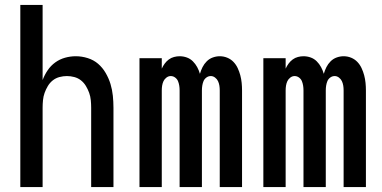

<svg xmlns="http://www.w3.org/2000/svg" viewBox="-20 -755 1540 775"><path d="M62 0V-735H152V-432Q160 -453 172.5 -471.5Q185 -490 203 -503Q221 -516 242.5 -522Q264 -528 286 -528Q310 -528 334 -520.5Q358 -513 376 -497.5Q394 -482 406.5 -460.5Q419 -439 426 -416Q433 -393 435.5 -368.5Q438 -344 438 -320V0H348V-320Q348 -335 346.5 -350.5Q345 -366 340 -380Q335 -394 327 -407.5Q319 -421 307 -430.5Q295 -440 280 -444Q265 -448 250 -448Q235 -448 220 -444Q205 -440 193 -430.5Q181 -421 173 -407.5Q165 -394 160 -380Q155 -366 153.5 -350.5Q152 -335 152 -320V0Z M543 0V-520H633V-478Q638 -489 645 -498.5Q652 -508 661.5 -515Q671 -522 682.5 -525Q694 -528 705 -528Q720 -528 734 -523Q748 -518 758.5 -507.5Q769 -497 776 -484Q783 -471 787 -457Q791 -471 797.5 -484Q804 -497 814.5 -507.5Q825 -518 839 -523Q853 -528 867 -528Q883 -528 897.5 -522Q912 -516 922.5 -505Q933 -494 939.5 -480Q946 -466 950 -451Q954 -436 955.5 -420.5Q957 -405 957 -390V0H867V-390Q867 -400 865.5 -409.5Q864 -419 860 -427.5Q856 -436 848 -442Q840 -448 831 -448Q821 -448 813 -442Q805 -436 801.5 -427.5Q798 -419 796.5 -409.5Q795 -400 795 -390V0H705V-390Q705 -400 703.5 -409.5Q702 -419 698.5 -427.5Q695 -436 687 -442Q679 -448 669 -448Q660 -448 652 -442Q644 -436 640 -427.5Q636 -419 634.5 -409.5Q633 -400 633 -390V0Z M1043 0V-520H1133V-478Q1138 -489 1145 -498.5Q1152 -508 1161.5 -515Q1171 -522 1182.5 -525Q1194 -528 1205 -528Q1220 -528 1234 -523Q1248 -518 1258.5 -507.5Q1269 -497 1276 -484Q1283 -471 1287 -457Q1291 -471 1297.5 -484Q1304 -497 1314.5 -507.5Q1325 -518 1339 -523Q1353 -528 1367 -528Q1383 -528 1397.5 -522Q1412 -516 1422.5 -505Q1433 -494 1439.5 -480Q1446 -466 1450 -451Q1454 -436 1455.5 -420.5Q1457 -405 1457 -390V0H1367V-390Q1367 -400 1365.5 -409.5Q1364 -419 1360 -427.5Q1356 -436 1348 -442Q1340 -448 1331 -448Q1321 -448 1313 -442Q1305 -436 1301.5 -427.5Q1298 -419 1296.5 -409.5Q1295 -400 1295 -390V0H1205V-390Q1205 -400 1203.5 -409.5Q1202 -419 1198.5 -427.5Q1195 -436 1187 -442Q1179 -448 1169 -448Q1160 -448 1152 -442Q1144 -436 1140 -427.5Q1136 -419 1134.5 -409.5Q1133 -400 1133 -390V0Z"/></svg>

Font: Iosevka Curly Medium
Style: Regular
Weight: 500
Monospace: yes
Designer: Belleve Invis
Foundry: Belleve Invis
Version: Version 22.1.2; ttfautohint (v1.8.4)